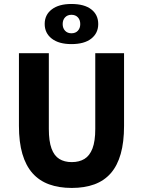

<svg xmlns="http://www.w3.org/2000/svg" viewBox="-20 -914 705 946"><path d="M333.6 12Q270.4 12 221.9 -5.7Q173.3 -23.4 140.2 -60.6Q107.2 -97.8 90.2 -155.8Q73.3 -213.8 73.3 -293.9V-651.8H220.6V-278.7Q220.6 -218.1 233.8 -182.3Q246.9 -146.5 272.2 -130.9Q297.4 -115.3 333.6 -115.3Q370.2 -115.3 396 -130.9Q421.7 -146.5 435.6 -182.3Q449.4 -218.1 449.4 -278.7V-651.8H591.2V-293.9Q591.2 -213.8 574.8 -155.8Q558.4 -97.8 525.9 -60.6Q493.4 -23.4 445.1 -5.7Q396.8 12 333.6 12ZM331.9 -696.7Q269.9 -696.7 235.1 -723.7Q200.2 -750.8 200.2 -795.9Q200.2 -841.1 235.1 -867.7Q269.9 -894.4 331.9 -894.4Q395.4 -894.4 429.7 -867.9Q464 -841.4 464 -795.5Q464 -750.8 429.7 -723.7Q395.4 -696.7 331.9 -696.7ZM331.9 -750Q352.1 -750 363.7 -762.6Q375.4 -775.2 375.4 -795.3Q375.4 -816 363.7 -828.5Q352.1 -841.1 331.9 -841.1Q312.4 -841.1 300.6 -828.5Q288.8 -816 288.8 -795.3Q288.8 -775.2 300.6 -762.6Q312.4 -750 331.9 -750Z"/></svg>

Font: SourceSans3VF
Style: Regular
Weight: 200
Designer: Paul D. Hunt
Foundry: Adobe
Version: Version 3.052;hotconv 1.1.0;makeotfexe 2.6.0